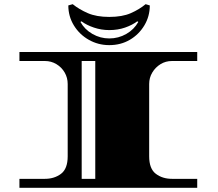

<svg xmlns="http://www.w3.org/2000/svg" viewBox="-20 -899 1043 919"><path d="M73 0V-43H195Q240 -43 272 -67Q304 -91 304 -151V-497Q304 -527 289.5 -552Q275 -577 250 -592Q225 -607 195 -607H73V-650H924V-607H803Q773 -607 748.5 -592Q724 -577 709 -552Q694 -527 694 -497V-151Q694 -91 726 -67Q758 -43 803 -43H924V0ZM371 -43H436V-607H371ZM503 -683Q450 -683 405 -708.5Q360 -734 333.5 -777.5Q307 -821 307 -873L328 -879Q359 -854 400.5 -836Q442 -818 503 -818Q565 -818 606 -836Q647 -854 677 -879L697 -873Q697 -821 671 -777.5Q645 -734 601.5 -708.5Q558 -683 503 -683ZM503 -715Q547 -715 584.5 -736.5Q622 -758 642 -794L637 -797Q613 -779 578.5 -767Q544 -755 503 -755Q465 -755 429.5 -767Q394 -779 370 -797L365 -794Q385 -758 422.5 -736.5Q460 -715 503 -715Z"/></svg>

Font: Diplomata
Style: Regular
Weight: 400
Designer: Eduardo Rodriguez Tunni
Foundry: Eduardo Rodriguez Tunni
Version: Version 1.002; ttfautohint (v1.8.4.7-5d5b);gftools[0.9.23]